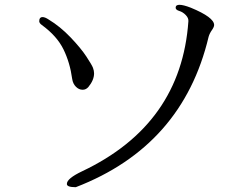

<svg xmlns="http://www.w3.org/2000/svg" viewBox="-20 -762 1040 798"><path d="M280 -434Q271 -501 244 -556.5Q217 -612 154 -658Q144 -665 143 -673Q143 -691 157 -691Q167 -691 182 -681Q230 -652 273 -607Q316 -562 339 -527Q362 -492 366.5 -480Q371 -468 371 -457Q371 -429 347 -400Q337 -389 324 -389H323Q308 -389 295.5 -401.5Q283 -414 280 -434ZM295 16Q258 16 258 3V2Q258 -20 321 -50Q733 -245 763 -674Q764 -687 752 -699.5Q740 -712 725 -716.5Q710 -721 710 -730Q710 -742 726 -742Q742 -742 773 -730Q870 -690 870 -658Q870 -650 860.5 -636.5Q851 -623 847 -609Q739 -155 295 16Z"/></svg>

Font: Sawarabi Mincho
Style: Regular
Weight: 400
Version: Version 1.00